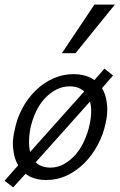

<svg xmlns="http://www.w3.org/2000/svg" viewBox="-20 -772 522 834"><path d="M423 -389Q440 -362 444 -324Q446 -311 446 -297Q446 -269 439 -238Q429 -188 404.5 -142.5Q380 -97 346.5 -63.5Q313 -30 271 -10Q229 10 181 10Q139 10 108 -6Q99 -11 91 -17L37 42L0 13L59 -54Q42 -82 38 -120Q36 -133 36 -147Q36 -174 43 -204Q53 -257 77 -301.5Q101 -346 135.5 -379.5Q170 -413 212 -431.5Q254 -450 300 -450Q341 -450 372 -435Q382 -430 390 -424L434 -474L471 -444ZM111 -210Q106 -181 106 -157Q106 -132 111 -112L346 -375Q340 -380 333 -384Q313 -397 283 -397Q253 -397 226 -383.5Q199 -370 176 -346Q153 -322 136.5 -287.5Q120 -253 111 -210ZM200 -44Q231 -44 259 -60Q287 -76 309 -101.5Q331 -127 346.5 -161.5Q362 -196 370 -234Q376 -262 376 -286Q376 -292 376 -298Q375 -316 371 -331L135 -67Q158 -44 200 -44ZM249 -541 390 -752H479L308 -541Z"/></svg>

Font: Isabella Sans
Style: Italic
Weight: 400
Italic angle: -12°
Designer: Christian Thalmann (Catharsis Fonts), Cristiano Sobral
Foundry: The Isabella Sans Project Authors
Version: Version 2.026; ttfautohint (v1.8.4.7-5d5b-dirty)